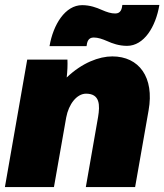

<svg xmlns="http://www.w3.org/2000/svg" viewBox="-25 -763 670 783"><path d="M-5 0H195L245 -284C255 -338 288 -381 326 -381C383 -381 383 -334 375 -286L325 0H526L581 -313C605 -448 542 -533 433 -533C379 -533 310 -507 247 -447C250 -473 251 -498 250 -520H86ZM177 -575H328C330 -591 334 -610 357 -610C375 -610 392 -604 413 -595C433 -586 460 -576 493 -576C562 -576 610 -653 625 -743H474C472 -727 468 -708 445 -708C428 -708 412 -713 389 -723C369 -732 342 -742 310 -742C241 -742 192 -663 177 -575Z"/></svg>

Font: Fixel Text 20240404 Black
Style: Italic
Weight: 900
Width: 4
Italic angle: -10°
Designer: AlfaBravo + MacPaw
Foundry: Kyrylo Tkachov, Marchela Mozhyna, Serhii Makarenko, Maria Weinstein, Zakhar Kryvoshyya
Version: Version 1.211;Glyphs 3.2 (3225)